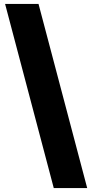

<svg xmlns="http://www.w3.org/2000/svg" viewBox="-20 -820 472 982"><path d="M255 142 6 -800H177L426 142Z"/></svg>

Font: Trispace Condensed ExtraBold
Style: Regular
Weight: 800
Width: 3
Designer: Tyler Finck
Foundry: Etcetera Type Company
Version: Version 1.210; ttfautohint (v1.8.3)